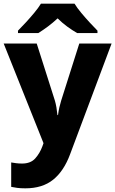

<svg xmlns="http://www.w3.org/2000/svg" viewBox="-20 -786 628 1046"><path d="M0 -549H180L279 -238Q284 -221 287.5 -200.5Q291 -180 293 -159H296Q299 -182 303.5 -201.5Q308 -221 313 -237L412 -549H588L362 54Q328 146 269.5 193Q211 240 118 240Q92 240 73.5 237.5Q55 235 41 232V99Q52 101 67.5 103Q83 105 100 105Q147 105 172 77Q197 49 211 11L217 -6ZM386 -766Q400 -743 423 -715.5Q446 -688 469.5 -662.5Q493 -637 511 -619V-606H400Q374 -621 346.5 -641Q319 -661 294 -686Q267 -661 241.5 -642Q216 -623 189 -606H78V-619Q97 -638 120.5 -663.5Q144 -689 166.5 -716Q189 -743 203 -766Z"/></svg>

Font: Noto Sans Gujarati ExtraBold
Style: Regular
Weight: 800
Designer: Jelle Bosma - Monotype Design Team, Universal Thirst
Foundry: Monotype Imaging Inc.
Version: Version 2.106; ttfautohint (v1.8.4.7-5d5b)